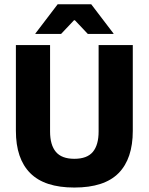

<svg xmlns="http://www.w3.org/2000/svg" viewBox="-20 -846 683 882"><path d="M321.5 15.5Q184.5 15.5 118.8 -50.8Q53 -117 53 -245V-639H210V-242Q210 -180 236.8 -148.2Q263.5 -116.5 321.5 -116.5Q380 -116.5 406.5 -148.2Q433 -180 433 -242V-639H590V-245Q590 -117 524.8 -50.8Q459.5 15.5 321.5 15.5ZM245 -826.5H399L501.5 -692V-690H383.5L324 -753H320L260.5 -690H142.5V-692Z"/></svg>

Font: Anek Telugu
Style: Bold
Weight: 700
Designer: Omkar Bhoir (Telugu), Yesha Goshar (Latin)
Foundry: Ek Type
Version: Version 1.003